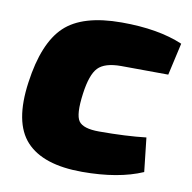

<svg xmlns="http://www.w3.org/2000/svg" viewBox="-65 -576 652 652"><g transform="rotate(10 261.5 -249.5)"><path d="M454 -141 467 -24Q384 12 259 12Q124 12 65.5 -51.5Q7 -115 27 -256Q46 -394 107.5 -452.5Q169 -511 304 -511Q431 -511 515 -475L490 -364L327 -365Q271 -365 248 -341Q225 -317 216 -250Q206 -177 221.5 -155Q237 -133 292 -133Q385 -133 454 -141Z"/></g></svg>

Font: Ezarion Extra Bold
Style: Italic
Weight: 800
Italic angle: -8°
Designer: Natanael Gama
Version: Version 1.001;PS 001.001;hotconv 1.0.70;makeotf.lib2.5.58329